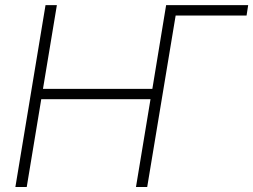

<svg xmlns="http://www.w3.org/2000/svg" viewBox="-20 -748 1013 768"><path d="M972.7 -727.5 966.3 -686H659.7L645.5 -727.5ZM41.5 0 162.1 -727.5H207.5L151.9 -392.6H589.4L644.5 -727.5H689.5L568.8 0H523.9L582 -351.1H145L86.9 0Z"/></svg>

Font: Inter 28pt ExtraLight
Style: Italic
Weight: 250
Italic angle: -9.3988°
Designer: Rasmus Andersson
Foundry: rsms
Version: Version 4.001;git-66647c0bb